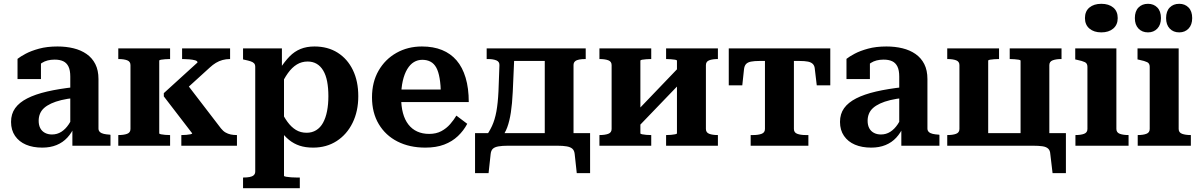

<svg xmlns="http://www.w3.org/2000/svg" viewBox="-20 -765 6290 1008"><path d="M373 -308 372 -251Q333 -247 302 -239.5Q271 -232 248.5 -221.5Q226 -211 211.5 -198Q197 -185 190 -168Q183 -151 183 -131Q183 -108 191.5 -92Q200 -76 216 -67.5Q232 -59 253 -59Q280 -59 302 -73Q324 -87 341 -112.5Q358 -138 371 -173L372 -103Q357 -68 333.5 -42.5Q310 -17 277 -3.5Q244 10 202 10Q153 10 116.5 -5.5Q80 -21 59 -51.5Q38 -82 38 -125Q38 -167 59.5 -197Q81 -227 123 -248.5Q165 -270 227.5 -284.5Q290 -299 373 -308ZM360 0V-101H349V-363Q349 -396 339.5 -415.5Q330 -435 312 -443.5Q294 -452 267 -452Q227 -452 200.5 -435Q174 -418 159 -394Q153 -404 153 -413.5Q153 -423 158.5 -431.5Q164 -440 173.5 -446Q183 -452 195 -455V-350H72V-456Q87 -468 115 -483Q143 -498 185 -509.5Q227 -521 282 -521Q327 -521 366 -511.5Q405 -502 434.5 -481.5Q464 -461 480.5 -428.5Q497 -396 497 -350V-90Q497 -79 504.5 -72Q512 -65 525.5 -62Q539 -59 557 -58L560 -57V0Z M665 -88V-423Q665 -442 647.5 -448.5Q630 -455 602 -455H601V-511H873V-455H870Q860 -455 847 -454Q834 -453 825 -451.5Q816 -450 816 -446V-65Q816 -62 825 -60Q834 -58 847 -57Q860 -56 870 -56H873V0H601V-56H602Q630 -56 647.5 -62.5Q665 -69 665 -88ZM1224 0H932V-56H935Q945 -56 958 -57Q971 -58 980 -60Q989 -62 989 -65L840 -259V-276L1017 -437Q1017 -445 1004 -448.5Q991 -452 973.5 -453.5Q956 -455 942 -455H936V-511H1188V-455H1187Q1167 -455 1148.5 -450Q1130 -445 1113.5 -435Q1097 -425 1082 -411L927 -270L952 -336L1140 -91Q1151 -77 1164 -69.5Q1177 -62 1191.5 -59Q1206 -56 1222 -56H1224Z M1554 223H1256V167H1258Q1276 167 1290 164.5Q1304 162 1312 155Q1320 148 1320 135V-414Q1320 -426 1314 -432.5Q1308 -439 1296 -443Q1284 -447 1265 -451L1256 -453V-511H1460V-380L1471 -375V158Q1471 161 1482.5 163Q1494 165 1509 166Q1524 167 1537 167H1554ZM1624 10Q1584 10 1553.5 0Q1523 -10 1497.5 -30.5Q1472 -51 1449 -84L1451 -192Q1469 -153 1489 -125.5Q1509 -98 1533.5 -83Q1558 -68 1590 -68Q1618 -68 1640 -81.5Q1662 -95 1676 -120.5Q1690 -146 1697 -181.5Q1704 -217 1704 -260Q1704 -303 1697.5 -337Q1691 -371 1677 -394.5Q1663 -418 1642.5 -430Q1622 -442 1595 -442Q1564 -442 1538.5 -426.5Q1513 -411 1491.5 -381Q1470 -351 1451 -308L1449 -403Q1475 -443 1500.5 -469Q1526 -495 1558 -508Q1590 -521 1631 -521Q1701 -521 1752.5 -488.5Q1804 -456 1832.5 -397.5Q1861 -339 1861 -260Q1861 -181 1831 -120Q1801 -59 1747.5 -24.5Q1694 10 1624 10Z M2086 -253Q2086 -207 2095.5 -171.5Q2105 -136 2124 -111.5Q2143 -87 2170.5 -74.5Q2198 -62 2233 -62Q2270 -62 2297 -76.5Q2324 -91 2343.5 -113.5Q2363 -136 2376 -158L2433 -115Q2414 -79 2384 -50.5Q2354 -22 2312 -6Q2270 10 2213 10Q2130 10 2067 -22Q2004 -54 1968.5 -113.5Q1933 -173 1933 -254Q1933 -334 1967.5 -394Q2002 -454 2061.5 -487.5Q2121 -521 2195 -521Q2255 -521 2300.5 -502.5Q2346 -484 2377 -448Q2408 -412 2424.5 -357Q2441 -302 2441 -229H2065V-295H2320L2295 -268Q2294 -319 2288 -354Q2282 -389 2270.5 -410Q2259 -431 2240.5 -441Q2222 -451 2197 -451Q2173 -451 2153 -439Q2133 -427 2118 -402Q2103 -377 2094.5 -340Q2086 -303 2086 -253Z M2840 -12V-511H3055V-455H3053Q3035 -455 3021 -452.5Q3007 -450 2999 -443Q2991 -436 2991 -423V-12ZM2644 -445V-511H2908V-445ZM2997 43Q2995 25 2985 16Q2975 7 2955.5 3.5Q2936 0 2905 0H2648Q2617 0 2597 3.5Q2577 7 2567.5 16Q2558 25 2556 43L2545 144H2474V-66H3078V144H3008ZM2597 -286 2602 -422Q2603 -441 2586 -448Q2569 -455 2542 -455H2535V-511H2682L2672 -283Q2669 -220 2662 -174.5Q2655 -129 2643 -96.5Q2631 -64 2611 -41H2525Q2548 -71 2563 -103.5Q2578 -136 2586 -179.5Q2594 -223 2597 -286Z M3191 -88V-423Q3191 -442 3173.5 -448.5Q3156 -455 3128 -455H3127V-511H3399V-455H3396Q3386 -455 3373 -454Q3360 -453 3351 -451.5Q3342 -450 3342 -446V-65Q3342 -62 3351 -60Q3360 -58 3373 -57Q3386 -56 3396 -56H3399V0H3127V-56H3128Q3156 -56 3173.5 -62.5Q3191 -69 3191 -88ZM3534 -65V-446Q3534 -450 3524.5 -451.5Q3515 -453 3502.5 -454Q3490 -455 3479 -455H3477V-511H3749V-455H3748Q3721 -455 3703.5 -448.5Q3686 -442 3686 -423V-88Q3686 -69 3703.5 -62.5Q3721 -56 3748 -56H3749V0H3477V-56H3479Q3490 -56 3502.5 -57Q3515 -58 3524.5 -60Q3534 -62 3534 -65ZM3319 -87 3277 -133 3555 -423 3597 -376Z M4072 -445V-511H4339V-317H4268L4258 -401Q4257 -419 4248 -428.5Q4239 -438 4222 -441.5Q4205 -445 4176 -445ZM4073 -445H3968Q3940 -445 3922.5 -441.5Q3905 -438 3896.5 -428.5Q3888 -419 3886 -401L3877 -317H3806V-511H4073ZM4148 -88Q4148 -69 4165.5 -62.5Q4183 -56 4210 -56H4224V0H3921V-56H3934Q3961 -56 3978.5 -62.5Q3996 -69 3996 -88V-511H4148Z M4725 -308 4724 -251Q4685 -247 4654 -239.5Q4623 -232 4600.5 -221.5Q4578 -211 4563.5 -198Q4549 -185 4542 -168Q4535 -151 4535 -131Q4535 -108 4543.5 -92Q4552 -76 4568 -67.5Q4584 -59 4605 -59Q4632 -59 4654 -73Q4676 -87 4693 -112.5Q4710 -138 4723 -173L4724 -103Q4709 -68 4685.5 -42.5Q4662 -17 4629 -3.5Q4596 10 4554 10Q4505 10 4468.5 -5.5Q4432 -21 4411 -51.5Q4390 -82 4390 -125Q4390 -167 4411.5 -197Q4433 -227 4475 -248.5Q4517 -270 4579.5 -284.5Q4642 -299 4725 -308ZM4712 0V-101H4701V-363Q4701 -396 4691.5 -415.5Q4682 -435 4664 -443.5Q4646 -452 4619 -452Q4579 -452 4552.5 -435Q4526 -418 4511 -394Q4505 -404 4505 -413.5Q4505 -423 4510.5 -431.5Q4516 -440 4525.5 -446Q4535 -452 4547 -455V-350H4424V-456Q4439 -468 4467 -483Q4495 -498 4537 -509.5Q4579 -521 4634 -521Q4679 -521 4718 -511.5Q4757 -502 4786.5 -481.5Q4816 -461 4832.5 -428.5Q4849 -396 4849 -350V-90Q4849 -79 4856.5 -72Q4864 -65 4877.5 -62Q4891 -59 4909 -58L4912 -57V0Z M5017 -423Q5017 -442 4999.5 -448.5Q4982 -455 4954 -455H4953V-511H5225V-455H5222Q5212 -455 5199 -454Q5186 -453 5177 -451.5Q5168 -450 5168 -446V0H4953V-56H4954Q4982 -56 4999.5 -62.5Q5017 -69 5017 -88ZM5338 -446Q5338 -450 5328.5 -451.5Q5319 -453 5306.5 -454Q5294 -455 5283 -455H5281V-511H5553V-455H5551Q5525 -455 5507 -448.5Q5489 -442 5489 -423V0H5338ZM5361 0V-66H5576V144H5506L5494 43Q5493 25 5483 15.5Q5473 6 5453.5 3Q5434 0 5402 0ZM5120 0V-66H5396V0Z M5762 -595Q5723 -595 5699.5 -615Q5676 -635 5676 -670Q5676 -706 5699.5 -725.5Q5723 -745 5762 -745Q5801 -745 5824.5 -725.5Q5848 -706 5848 -670Q5848 -635 5824.5 -615Q5801 -595 5762 -595ZM5841 -511V-88Q5841 -69 5859 -62.5Q5877 -56 5904 -56H5905V0H5626V-56H5627Q5654 -56 5671.5 -62.5Q5689 -69 5689 -88V-414Q5689 -432 5676 -438.5Q5663 -445 5634 -451L5625 -453V-511Z M6007 -595Q5976 -595 5957 -615Q5938 -635 5938 -670Q5938 -706 5957 -725.5Q5976 -745 6007 -745Q6037 -745 6056 -725.5Q6075 -706 6075 -670Q6075 -635 6056 -615Q6037 -595 6007 -595ZM6171 -595Q6140 -595 6121 -615Q6102 -635 6102 -670Q6102 -706 6121 -725.5Q6140 -745 6171 -745Q6201 -745 6220 -725.5Q6239 -706 6239 -670Q6239 -635 6220 -615Q6201 -595 6171 -595ZM6168 -511V-88Q6168 -69 6186 -62.5Q6204 -56 6231 -56H6232V0H5953V-56H5954Q5981 -56 5998.5 -62.5Q6016 -69 6016 -88V-414Q6016 -432 6003 -438.5Q5990 -445 5961 -451L5952 -453V-511Z"/></svg>

Font: Roboto Serif 28pt SemiBold
Style: Regular
Weight: 600
Designer: Greg Gazdowicz
Foundry: Commercial Type
Version: Version 1.008